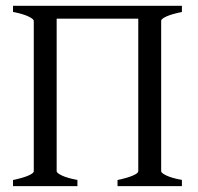

<svg xmlns="http://www.w3.org/2000/svg" viewBox="-20 -635 675 655"><path d="M24.4 0V-21Q57.6 -27.8 76.4 -35.9Q95.2 -43.9 95.2 -50.8V-564Q95.2 -569.8 77.4 -578.6Q59.6 -587.4 24.4 -594.2V-615.2H600.6V-594.2Q566.9 -587.4 548.3 -579.1Q529.8 -570.8 529.8 -564V-50.8Q529.8 -44.9 547.4 -36.4Q564.9 -27.8 600.6 -21V0H380.9V-21Q414.1 -27.8 432.9 -35.9Q451.7 -43.9 451.7 -50.8V-571.3H173.3V-50.8Q173.3 -44.9 190.9 -36.4Q208.5 -27.8 244.1 -21V0Z"/></svg>

Font: Noto Serif Devanagari
Style: Bold
Weight: 700
Designer: Monotype Design Team
Foundry: Monotype Imaging Inc.
Version: Version 1.01